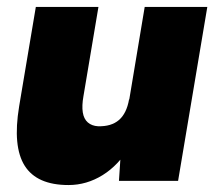

<svg xmlns="http://www.w3.org/2000/svg" viewBox="-20 -520 619 552"><path d="M322 0 328 -92 396 -500H576L492 0ZM40 -244 83 -500H263L220 -244ZM220 -244Q215 -216 218 -197Q221 -178 232.5 -168Q244 -158 262 -157Q300 -156 322 -175Q344 -194 351 -234H400Q387 -155 354 -100Q321 -45 275 -16.5Q229 12 177 12Q86 12 51 -43.5Q16 -99 35 -214L40 -244Z"/></svg>

Font: Figtree Black
Style: Italic
Weight: 900
Italic angle: -9.5°
Foundry: Erik Kennedy
Version: Version 2.001;gftools[0.9.30]